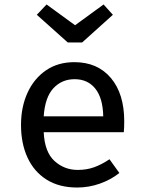

<svg xmlns="http://www.w3.org/2000/svg" viewBox="-20 -834 655 867"><path d="M177.4 -236.9Q181.5 -147.7 225.9 -107.2Q270.3 -66.7 331.3 -66.7Q371.8 -66.7 405.6 -79Q439.5 -91.3 474.4 -114.9L519 -52.8Q481 -22.6 431.3 -4.9Q381.5 12.8 328.2 12.8Q247.2 12.8 190.5 -22.8Q133.8 -58.5 104.4 -122.1Q74.9 -185.6 74.9 -269.7Q74.9 -351.3 104.4 -415.4Q133.8 -479.5 187.7 -516.4Q241.5 -553.3 315.9 -553.3Q420.5 -553.3 480.8 -481.8Q541 -410.3 541 -286.2Q541 -272.3 540.5 -259.5Q540 -246.7 539 -236.9ZM316.9 -476.4Q259 -476.4 221 -435.4Q183.1 -394.4 177.4 -308.7H446.2Q444.6 -390.8 410.5 -433.6Q376.4 -476.4 316.9 -476.4ZM447.7 -813.8 489.7 -767.2 350.8 -642.1H286.2L146.2 -767.2L190.3 -813.8L319 -720Z"/></svg>

Font: Fira Code Retina
Style: Regular
Weight: 450
Monospace: yes
Designer: Carrois Corporate, Edenspiekermann AG, Nikita Prokopov
Foundry: Carrois Corporate, Edenspiekermann AG, Nikita Prokopov
Version: Version 6.002